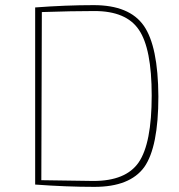

<svg xmlns="http://www.w3.org/2000/svg" viewBox="-20 -719 698 748"><path d="M117 -690Q236 -699 345 -699Q484 -699 540 -619Q596 -539 597 -343Q597 -146 542 -68Q486 9 348 9Q238 9 117 0ZM141 -17 344 -14Q470 -14 520 -86Q571 -160 571 -347Q571 -530 521 -603Q472 -676 348 -676Q262 -676 143 -672Z"/></svg>

Font: Taylor Sans Thin
Style: Regular
Weight: 100
Italic angle: -8°
Designer: Natanael Gama
Version: Version 1.001 September 8, 2015